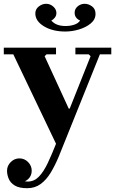

<svg xmlns="http://www.w3.org/2000/svg" viewBox="-38 -731 606 1011"><path d="M257 26 32 -445H-18V-480H257V-445H207L197 -435L324 -159H329L439 -435L429 -445H359V-480H548V-445H488L309 0ZM105 260Q63 260 40 246Q17 232 8 210.5Q-1 189 -1 168Q-1 142 18.5 122.5Q38 103 64 103Q91 103 110 122.5Q129 142 129 168Q129 194 111 211.5Q93 229 64 229Q45 229 36 218.5Q27 208 24 194Q21 180 21 168H51Q51 183 57.5 196Q64 209 77 217Q90 225 108 225Q142 225 167 199Q192 173 213.5 127.5Q235 82 257 26L309 0Q290 49 270.5 95.5Q251 142 228.5 179Q206 216 176 238Q146 260 105 260ZM148 -660.2Q148 -682.6 166 -696.8Q184 -711 205 -711Q226 -711 242.5 -696.4Q259 -681.8 259 -662.4Q259 -649 251 -638.5Q243 -628 232 -623Q245 -608 263.6 -601Q282.3 -594 307.1 -594Q332 -594 353 -601Q374 -608 384 -623Q371 -628 363 -638.5Q355 -649 355 -664Q355 -684 371 -697.5Q387 -711 408 -711Q428 -711 446.5 -697.5Q465 -683.9 465 -658Q465 -628.2 439.5 -607.3Q414 -586.5 377.5 -575.7Q341 -565 306 -565Q238.8 -565 193.4 -592.5Q148 -620 148 -660.2Z"/></svg>

Font: Brygada 1918
Style: Regular
Weight: 400
Designer: Mateusz Machalski | Borys Kosmynka | Przemek Hoffer
Foundry: NIEPODLEGLA 2018
Version: Version 3.006